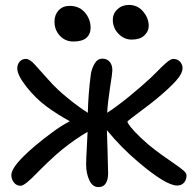

<svg xmlns="http://www.w3.org/2000/svg" viewBox="-20 -743 784 776"><path d="M512.2 -583Q481.4 -583 458.7 -606.7Q436 -630.4 436 -662.1Q436 -688.5 454.8 -705.8Q473.6 -723.1 501 -723.1Q536.1 -723.1 558.6 -696.3Q581.1 -669.4 581.1 -638.2Q581.1 -616.7 563.7 -599.9Q546.4 -583 512.2 -583ZM276.9 -575.2Q243.7 -575.2 221.9 -598.6Q200.2 -622.1 200.2 -655.8Q200.2 -683.1 217 -701.2Q233.9 -719.2 261.2 -719.2Q300.8 -719.2 323.5 -692.1Q346.2 -665 346.2 -630.9Q346.2 -605 329.1 -590.1Q312 -575.2 276.9 -575.2ZM63 7.8Q46.9 7.8 36.4 -5.1Q25.9 -18.1 25.9 -35.2Q25.9 -61.5 71.8 -107.7Q117.7 -153.8 189.9 -207Q227.5 -235.4 262.2 -252.9Q213.4 -279.8 168.9 -312Q124.5 -344.7 87.2 -391.8Q49.8 -439 49.8 -466.8Q49.8 -482.4 59.3 -493.7Q68.8 -504.9 85 -504.9Q99.6 -504.9 119.4 -483.4Q139.2 -461.9 175.5 -420.9Q211.9 -379.9 252 -348.1Q293 -314 335 -287.1Q336.4 -360.4 347.2 -443.8Q351.1 -467.3 362.8 -486.6Q374.5 -505.9 394 -505.9Q412.6 -505.9 423.3 -493.2Q434.1 -480.5 434.1 -459Q434.1 -447.8 425 -390.4Q416 -333 413.1 -287.1Q451.7 -312 502 -353Q552.2 -394 588.9 -428.2Q598.1 -437 611.3 -450.2Q624.5 -463.4 632.8 -471.7Q641.1 -480 650.6 -488.3Q660.2 -496.6 667.5 -500.7Q674.8 -504.9 680.2 -504.9Q697.3 -504.9 707.5 -493.7Q717.8 -482.4 717.8 -467.8Q717.8 -445.3 689.7 -414.6Q661.6 -383.8 611.8 -342.8Q592.8 -327.1 562.3 -304.2Q531.7 -281.2 513.4 -267.3Q495.1 -253.4 495.1 -251Q495.1 -246.1 508.5 -229.2Q522 -212.4 549.3 -186Q576.7 -159.7 607.9 -136.2Q633.3 -116.7 670.2 -91.6Q707 -66.4 720.5 -54.9Q733.9 -43.5 733.9 -34.2Q733.9 -16.1 723.6 -4.6Q713.4 6.8 695.8 6.8Q650.4 6.8 538.1 -88.9Q470.7 -145.5 412.1 -216.8Q412.6 -197.8 414.8 -129.2Q417 -60.5 417 -42Q417 -17.6 407.7 -2.2Q398.4 13.2 377.9 13.2Q354 13.2 341.1 -14.6Q328.1 -42.5 328.1 -78.1Q328.1 -99.6 330.8 -145Q333.5 -190.4 334 -210Q286.1 -182.6 232.9 -140.1Q204.1 -116.7 173.1 -86.9Q142.1 -57.1 123.8 -38.1Q105.5 -19 88.9 -5.6Q72.3 7.8 63 7.8Z"/></svg>

Font: Shantell Sans Normal
Style: Regular
Weight: 400
Designer: Stephen Nixon, Anya Danilova, Shantell Martin
Foundry: Arrow Type
Version: Version 1.006;[559af2be0]